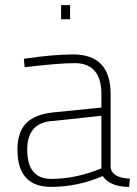

<svg xmlns="http://www.w3.org/2000/svg" viewBox="-20 -720 535 748"><path d="M483 8Q409 8 380 -34Q283 8 179 8Q48 8 48 -137Q48 -204 81 -239Q114 -274 186 -282L375 -301V-353Q375 -474 271 -474Q207 -474 76 -458L73 -491Q188 -508 265 -508Q411 -508 411 -353V-66Q418 -27 486 -24ZM180 -23Q275 -23 375 -64V-269L190 -249Q86 -245 86 -137Q86 -23 180 -23ZM253 -645H218V-700H253Z"/></svg>

Font: Storia Sans Thin
Style: Regular
Weight: 100
Designer: Accademia di Belle Arti di Urbino and others
Foundry: Accademia di Belle Arti di Urbino and others.
Version: Version 60.001;May 25, 2020;FontCreator 12.0.0.2522 64-bit